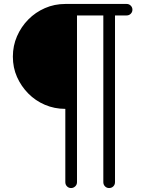

<svg xmlns="http://www.w3.org/2000/svg" viewBox="-20 -750 734 970"><path d="M339 200Q327 200 318.5 191.5Q310 183 310 170V-200Q255 -200 207 -220.5Q159 -241 123 -277.5Q87 -314 66 -361Q45 -408 45 -464Q45 -519 66 -567Q87 -615 123 -651.5Q159 -688 207 -709Q255 -730 310 -730H620Q632 -730 640.5 -721.5Q649 -713 649 -701Q649 -689 640.5 -680.5Q632 -672 620 -672H561V170Q561 183 552.5 191.5Q544 200 531 200Q519 200 510.5 191.5Q502 183 502 170V-672H369V170Q369 183 360 191.5Q351 200 339 200Z"/></svg>

Font: National Park Light
Style: Regular
Weight: 300
Designer: Andrea Herstowski, Ben Hoepner
Version: Version 1.009